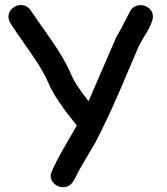

<svg xmlns="http://www.w3.org/2000/svg" viewBox="-20 -763 675 776"><path d="M572.3 -630.9Q560.5 -613.3 541 -576.7L457 -379.9Q408.2 -269 365.2 -186.5L304.2 -83L278.3 -33.2Q262.2 -6.3 234.9 -6.3Q215.8 -6.3 200.2 -19.8Q184.6 -33.2 184.6 -53.2Q184.6 -68.8 230.5 -151.9L290.5 -255.9Q203.1 -362.8 177.2 -424.3Q155.3 -476.6 104 -549.8Q33.7 -649.4 21.5 -670.4Q14.2 -683.1 14.2 -695.3Q14.2 -715.3 29.5 -729Q44.9 -742.7 64.5 -742.7Q88.4 -742.7 104.5 -720.7L143.6 -663.6Q195.3 -590.8 211.9 -564.5Q248.5 -507.8 269 -459Q285.2 -420.4 337.9 -354L449.7 -612.3Q468.8 -644 502.4 -710.9Q516.1 -742.2 547.9 -742.2Q567.4 -742.2 582.8 -729.2Q598.1 -716.3 598.1 -695.8Q598.1 -674.8 572.3 -630.9Z"/></svg>

Font: Righma Çiddhi
Style: Regular
Weight: 400
Designer: R.S. Wihananto
Foundry: R.S. Wihananto
Version: Version 2.0.1